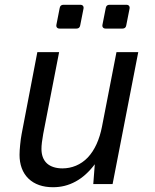

<svg xmlns="http://www.w3.org/2000/svg" viewBox="-20 -763 642 796"><path d="M227.1 -644.5H296.9C305.7 -644.5 311 -648.9 312.5 -657.7L326.2 -727.1C328.1 -736.8 322.8 -743.2 313 -743.2H243.2C234.4 -743.2 229 -738.8 227.5 -730L213.9 -660.6C211.9 -650.9 217.3 -644.5 227.1 -644.5ZM418 -644.5H487.8C496.6 -644.5 502 -648.9 503.4 -657.7L517.1 -727.1C519 -736.8 513.7 -743.2 503.9 -743.2H434.1C425.3 -743.2 419.9 -738.8 418.5 -730L404.8 -660.6C402.8 -650.9 408.2 -644.5 418 -644.5ZM199.7 13.2C232.9 13.2 263.7 5.9 293.9 -10.7C322.8 -26.4 349.1 -50.3 373 -82L366.7 0H446.8L553.2 -546.9H462.9L402.8 -237.8C392.6 -185.5 373 -140.6 343.8 -109.9C314.9 -79.6 277.3 -64.9 238.8 -64.9C212.4 -64.9 189.9 -71.8 174.8 -85.4C158.7 -100.1 151.9 -121.6 151.9 -145.5C151.9 -151.9 152.3 -162.1 153.8 -173.3C154.8 -180.7 157.7 -199.7 159.2 -208L225.1 -546.9H134.8L69.8 -208C66.9 -191.9 65.4 -181.6 63.5 -162.1C62 -147 61 -132.8 61 -121.1C61 -81.5 72.8 -46.9 98.1 -22.5C123 1.5 157.7 13.2 199.7 13.2Z"/></svg>

Font: Hack
Style: Oblique
Weight: 400
Italic angle: -12°
Monospace: yes
Designer: Christopher Simpkins
Foundry: Christopher Simpkins
Version: Version 2.010